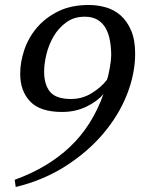

<svg xmlns="http://www.w3.org/2000/svg" viewBox="-20 -738 564 770"><path d="M61 -442Q61 -489 77.5 -538Q94 -587 128 -627Q162 -667 213.5 -692.5Q265 -718 336 -718Q371 -718 404.5 -708.5Q438 -699 464 -676Q490 -653 506 -615.5Q522 -578 522 -523Q522 -442 489 -358.5Q456 -275 393.5 -201.5Q331 -128 242.5 -71.5Q154 -15 43 12L39 -17Q172 -65 261 -149.5Q350 -234 395 -361Q371 -332 327 -310.5Q283 -289 229 -289Q141 -289 101 -331Q61 -373 61 -442ZM157 -451Q157 -398 181 -369.5Q205 -341 265 -341Q310 -341 348 -364.5Q386 -388 409 -418Q412 -426 415 -439.5Q418 -453 420.5 -467Q423 -481 424.5 -494Q426 -507 426 -515Q426 -546 421 -574.5Q416 -603 404 -624.5Q392 -646 371.5 -658.5Q351 -671 320 -671Q277 -671 246 -648.5Q215 -626 195.5 -593Q176 -560 166.5 -521.5Q157 -483 157 -451Z"/></svg>

Font: PTSerifItalic
Style: Italic
Weight: 400
Italic angle: -12°
Designer: A.Korolkova, O.Umpeleva, V.Yefimov
Foundry: ParaType Ltd
Version: Version 1.000W OFL